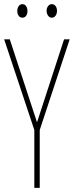

<svg xmlns="http://www.w3.org/2000/svg" viewBox="-20 -903 355 923"><path d="M158 -315 288 -714H315L171 -278V0H145V-278L0 -714H27ZM63 -850Q63 -863 69.5 -873Q76 -883 88 -883Q99 -883 105.5 -873.5Q112 -864 112 -850Q112 -836 105.5 -827Q99 -818 88 -818Q76 -818 69.5 -827.5Q63 -837 63 -850ZM204 -851Q204 -864 211 -873.5Q218 -883 229 -883Q240 -883 247 -874Q254 -865 254 -851Q254 -837 247 -827.5Q240 -818 229 -818Q218 -818 211 -828Q204 -838 204 -851Z"/></svg>

Font: Noto Sans Thai ExtCond Thin
Style: Regular
Weight: 100
Width: 2
Designer: Monotype Design Team
Foundry: Monotype Imaging Inc.
Version: Version 2.002; ttfautohint (v1.8.4.7-5d5b)